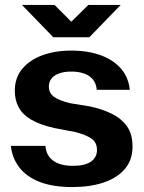

<svg xmlns="http://www.w3.org/2000/svg" viewBox="-20 -748 584 778"><path d="M273 10Q194 10 140.5 -11Q87 -32 58 -70Q29 -108 24 -157H164Q166 -130 180 -112Q194 -94 218 -85Q242 -76 275 -76Q325 -76 349 -93.5Q373 -111 373 -140Q373 -171 350.5 -186.5Q328 -202 285 -213L201 -229Q143 -242 107.5 -262.5Q72 -283 56 -312.5Q40 -342 40 -380Q40 -433 70 -469Q100 -505 151.5 -524Q203 -543 268 -543Q337 -543 388.5 -524Q440 -505 470.5 -469.5Q501 -434 506 -384H372Q370 -410 356 -426.5Q342 -443 319.5 -450.5Q297 -458 269 -458Q240 -458 219.5 -450.5Q199 -443 188.5 -429.5Q178 -416 178 -397Q178 -371 198.5 -356Q219 -341 263 -330L343 -317Q395 -306 434 -286.5Q473 -267 495 -235.5Q517 -204 517 -154Q517 -100 486 -63.5Q455 -27 400 -8.5Q345 10 273 10ZM196 -597 69 -728H201L269 -660L338 -728H469L342 -597Z"/></svg>

Font: Hubot Sans SemiBold
Style: Regular
Weight: 600
Designer: Deni Anggara
Foundry: GitHub, Inc., Subsidiary of Microsoft Corporation
Version: Version 2.000